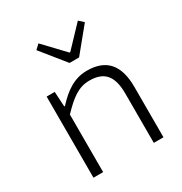

<svg xmlns="http://www.w3.org/2000/svg" viewBox="-196 -1008 1092 1152"><g transform="rotate(-30 350.0 -431.5)"><path d="M204 -834 338 -668H404L540 -834L508 -863L374 -722H369L235 -863ZM118 -562V0H185V-399C261 -478 313 -517 388 -517C493 -517 536 -460 536 -341V0H603V-349C603 -501 538 -576 404 -576C314 -576 247 -526 185 -458H180L174 -562Z"/></g></svg>

Font: Kawkab Mono Light
Style: Regular
Weight: 300
Monospace: yes
Designer: Abdullah Arif
Foundry: Abdullah Arif
Version: Version 1.000;PS 000.500;hotconv 1.0.88;makeotf.lib2.5.64775